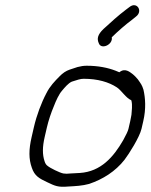

<svg xmlns="http://www.w3.org/2000/svg" viewBox="-20 -747 577 736"><path d="M408.4 -604C433.8 -628.9 460.9 -652.5 488.4 -673L500.7 -683C529.8 -704.2 504.6 -743 476.2 -720L462.9 -710C433.7 -688 404.8 -661.7 376.8 -636C353.9 -614.1 351.2 -598.4 358.4 -582C367.2 -554.6 414 -576 408.4 -604ZM437.5 -470 422.9 -476C393.2 -487.5 356.3 -495 312.3 -495C300.9 -495 289.2 -493.3 277.1 -490L246.8 -480C233.1 -475.3 220.5 -467 209 -455C189.8 -435.7 171.6 -417 158 -390C138.4 -353 120.4 -305.1 109.8 -259L101.3 -222C89.9 -172.8 90 -137.5 102 -104C112.6 -72.5 130 -63 162.1 -48C190.4 -34.5 202.7 -28.4 241.4 -32C269.8 -33.5 295.9 -34.8 321.7 -42C375.1 -60.1 422 -89.9 456.9 -134C474.6 -156.8 515.1 -221.5 522.4 -253L529.3 -283C540.3 -330.6 537.2 -370.9 530 -403C524.2 -421.6 520.1 -426 508.3 -443C500.9 -451.7 494.7 -458 489.7 -462C478.2 -470.4 459.7 -488.1 437.5 -470ZM483.6 -362C485.9 -353.4 486.5 -342.1 485.9 -333L483.9 -307C482.7 -299 481.2 -291 479.3 -283L472.4 -253C470.6 -245 463.9 -230.7 452.5 -210C415.1 -145 366.6 -89.3 286.4 -84L249.9 -82C239.6 -80.7 230.6 -80.7 222.9 -82C208.6 -84.7 171.5 -103.2 162.6 -111C157.4 -114.3 153.4 -120.3 150.8 -129C142.2 -154.8 142.5 -184 151.3 -222L159.6 -258C165.7 -284.7 176.4 -316.5 186.5 -340C194.6 -360.8 205.7 -385.9 218.3 -400C228.5 -412 241.6 -427.9 255.2 -434L281 -442C288.2 -444 294.7 -445 300.7 -445C355 -445 397.4 -432.2 428.1 -412C445.7 -400.4 462.7 -371.3 482.8 -363C482.7 -362.3 482.9 -362 483.6 -362Z"/></svg>

Font: HoneyBee
Style: BookIt
Weight: 300
Foundry: Cannot Into Space Fonts
Version: Version 0.89